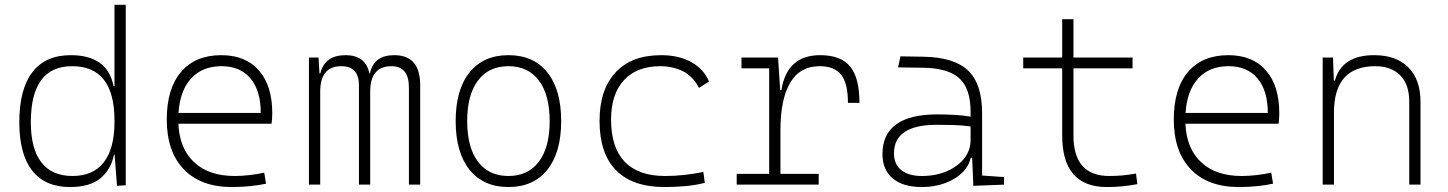

<svg xmlns="http://www.w3.org/2000/svg" viewBox="-20 -752 5899 782"><path d="M265.1 9.8Q163.6 9.8 111.1 -57.1Q58.6 -124 58.6 -253.9Q58.6 -388.7 111.8 -458Q165 -527.3 268.1 -527.3Q418 -527.3 442.4 -401.4H446.3V-732.4H492.2V2.4L456.5 4.9L446.8 -122.1H444.3Q432.1 -61 388.7 -25.6Q345.2 9.8 265.1 9.8ZM446.3 -255.9V-261.2Q446.3 -482.4 273.9 -482.4Q105.5 -482.4 105.5 -253.9Q105.5 -146.5 148.4 -90.8Q191.4 -35.2 274.9 -35.2Q359.4 -35.2 402.8 -91.1Q446.3 -147 446.3 -255.9Z M924.3 9.8Q797.9 9.8 728.5 -62.5Q659.2 -134.8 659.2 -265.6Q659.2 -390.6 717.3 -459Q775.4 -527.3 881.3 -527.3Q980 -527.3 1034.4 -465.3Q1088.9 -403.3 1088.9 -291Q1088.9 -263.7 1085.9 -248H706.5Q710.9 -147 770.8 -91.1Q830.6 -35.2 936 -35.2Q963.4 -35.2 995.6 -38.8Q1027.8 -42.5 1056.2 -48.8L1063.5 -3.9Q1035.6 2.4 998.8 6.1Q961.9 9.8 924.3 9.8ZM707 -292H1042Q1042 -382.8 1000.2 -432.6Q958.5 -482.4 882.3 -482.4Q804.2 -482.4 758.5 -432.6Q712.9 -382.8 707 -292Z M1645.5 0V-395.5Q1645.5 -482.4 1574.2 -482.4Q1487.8 -482.4 1487.8 -378.9V0H1441.9V-405.3Q1441.9 -482.4 1370.1 -482.4Q1284.2 -482.4 1284.2 -378.9V0H1238.3V-517.6H1277.3L1281.2 -453.1H1284.7Q1302.2 -527.3 1387.7 -527.3Q1469.2 -527.3 1484.4 -453.1H1486.8Q1502 -527.3 1585.9 -527.3Q1691.4 -527.3 1691.4 -405.3V0Z M2050.8 9.8Q1949.2 9.8 1892.6 -60.5Q1835.9 -130.9 1835.9 -258.8Q1835.9 -387.2 1892.6 -457.3Q1949.2 -527.3 2050.8 -527.3Q2152.8 -527.3 2209.2 -457.3Q2265.6 -387.2 2265.6 -258.8Q2265.6 -130.9 2209.2 -60.5Q2152.8 9.8 2050.8 9.8ZM2050.8 -35.2Q2130.9 -35.2 2174.8 -93.5Q2218.8 -151.9 2218.8 -258.8Q2218.8 -365.7 2174.8 -424.1Q2130.9 -482.4 2050.8 -482.4Q1970.7 -482.4 1926.8 -424.1Q1882.8 -365.7 1882.8 -258.8Q1882.8 -151.9 1926.8 -93.5Q1970.7 -35.2 2050.8 -35.2Z M2686.5 9.8Q2556.2 9.8 2489 -58.6Q2421.9 -127 2421.9 -259.8Q2421.9 -386.7 2487.1 -457Q2552.2 -527.3 2672.9 -527.3Q2744.1 -527.3 2795.2 -499.3Q2846.2 -471.2 2867.7 -419.9L2827.1 -394Q2800.8 -443.4 2759.5 -462.9Q2718.3 -482.4 2668.9 -482.4Q2574.2 -482.4 2521.5 -425.8Q2468.8 -369.1 2468.8 -264.6Q2468.8 -151.4 2524.4 -93.3Q2580.1 -35.2 2688.5 -35.2Q2728.5 -35.2 2767.8 -39.6Q2807.1 -43.9 2844.7 -51.8L2850.6 -7.3Q2810.5 2.9 2768.8 6.3Q2727.1 9.8 2686.5 9.8Z M3158.7 -222.7V-43.9H3314.5V0H2980.5V-43.9H3112.8V-473.6H3000V-517.6H3148.9L3157.7 -384.8H3162.6Q3185.1 -527.3 3320.3 -527.3Q3404.3 -527.3 3442.4 -481.4Q3480.5 -435.5 3480.5 -333H3433.6Q3433.6 -412.1 3406.2 -447.3Q3378.9 -482.4 3318.4 -482.4Q3237.8 -482.4 3198.2 -414.8Q3158.7 -347.2 3158.7 -222.7Z M3944.3 4.9 3939.5 -109.4H3933.6Q3926.3 -75.2 3898.7 -48.3Q3871.1 -21.5 3828.6 -5.9Q3786.1 9.8 3734.4 9.8Q3657.7 9.8 3616 -25.4Q3574.2 -60.5 3574.2 -124Q3574.2 -286.1 3797.9 -286.1Q3835.9 -286.1 3870.8 -283.9Q3905.8 -281.7 3933.1 -276.9V-297.9Q3933.1 -391.1 3887.5 -432.9Q3841.8 -474.6 3740.2 -476.1L3637.7 -477.5L3647.5 -522.5L3740.2 -521Q3866.2 -519 3923.1 -464.6Q3980 -410.2 3980 -291.5V-37.1L4069.3 -30.8V0ZM3933.1 -236.8Q3902.3 -241.7 3865.5 -242.7Q3828.6 -243.7 3795.4 -243.7Q3621.1 -243.7 3621.1 -127.4Q3621.1 -83 3650.9 -59.1Q3680.7 -35.2 3734.4 -35.2Q3791 -35.2 3835.9 -54.4Q3880.9 -73.7 3907 -106.7Q3933.1 -139.6 3933.1 -181.2Z M4488.3 9.8Q4306.2 9.8 4306.2 -200.2V-473.6H4147.5V-517.6H4306.2V-673.8H4352.1V-517.6H4592.8V-473.6H4352.1V-200.2Q4352.1 -35.2 4498 -35.2Q4528.3 -35.2 4554.7 -37.8Q4581.1 -40.5 4606.9 -45.4L4612.3 -2Q4581.1 3.9 4551.3 6.8Q4521.5 9.8 4488.3 9.8Z M5025.9 9.8Q4899.4 9.8 4830.1 -62.5Q4760.7 -134.8 4760.7 -265.6Q4760.7 -390.6 4818.8 -459Q4877 -527.3 4982.9 -527.3Q5081.5 -527.3 5136 -465.3Q5190.4 -403.3 5190.4 -291Q5190.4 -263.7 5187.5 -248H4808.1Q4812.5 -147 4872.3 -91.1Q4932.1 -35.2 5037.6 -35.2Q5064.9 -35.2 5097.2 -38.8Q5129.4 -42.5 5157.7 -48.8L5165 -3.9Q5137.2 2.4 5100.3 6.1Q5063.5 9.8 5025.9 9.8ZM4808.6 -292H5143.6Q5143.6 -382.8 5101.8 -432.6Q5060.1 -482.4 4983.9 -482.4Q4905.8 -482.4 4860.1 -432.6Q4814.5 -382.8 4808.6 -292Z M5719.7 0V-338.9Q5719.7 -407.7 5683.1 -445.1Q5646.5 -482.4 5581.1 -482.4Q5413.1 -482.4 5413.1 -293V0H5367.2V-517.6H5409.2L5412.6 -423.8H5417Q5445.3 -527.3 5576.7 -527.3Q5667 -527.3 5716.3 -477.5Q5765.6 -427.7 5765.6 -336.9V0Z"/></svg>

Font: Cascadia Code ExtraLight
Style: Regular
Weight: 200
Monospace: yes
Designer: Aaron Bell
Foundry: Saja Typeworks
Version: Version 2407.024; ttfautohint (v1.8.4)